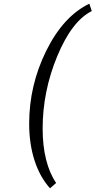

<svg xmlns="http://www.w3.org/2000/svg" viewBox="-20 -770 517 1040"><path d="M251 250Q196 189 167 99Q138 9 138 -100Q138 -308 230.5 -495Q323 -682 464 -750L477 -710Q369 -656 290 -465.5Q211 -275 211 -73Q211 19 229.5 93.5Q248 168 284 221Z"/></svg>

Font: Galada
Style: Regular
Weight: 400
Designer: Latin by Pablo Impallari, Bengali by Jeremie Hornus, Yoann Minet, and Juan Bruce
Foundry: black foundry
Version: Version 1.261;PS 1.261;hotconv 1.0.86;makeotf.lib2.5.63406